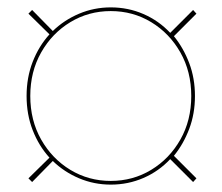

<svg xmlns="http://www.w3.org/2000/svg" viewBox="-20 -560 600 520"><path d="M67 -67 57 -77 114 -133Q85 -165 68.5 -207.5Q52 -250 52 -300Q52 -350 68.5 -392.5Q85 -435 114 -467L57 -523L67 -533L123 -476Q154 -506 194.5 -523Q235 -540 280 -540Q327 -540 368.5 -522Q410 -504 441 -471L503 -533L512 -523L451 -462Q477 -430 492.5 -389Q508 -348 508 -300Q508 -252 492.5 -211Q477 -170 451 -138L512 -77L503 -67L441 -129Q410 -96 368.5 -78Q327 -60 280 -60Q235 -60 194.5 -77Q154 -94 123 -124ZM62 -300Q62 -234 91.5 -182Q121 -130 170.5 -100Q220 -70 280 -70Q340 -70 389.5 -100Q439 -130 468.5 -182Q498 -234 498 -300Q498 -366 468.5 -418Q439 -470 389.5 -500Q340 -530 280 -530Q220 -530 170.5 -500Q121 -470 91.5 -418Q62 -366 62 -300Z"/></svg>

Font: Jost* Hairline
Style: Regular
Weight: 100
Version: Version 3.7